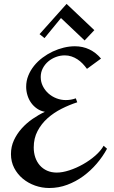

<svg xmlns="http://www.w3.org/2000/svg" viewBox="-20 -941 573 967"><path d="M519 -191.9Q497.6 -152.3 467 -116.7Q436.5 -81.1 399.2 -53.7Q361.8 -26.4 318.6 -10.3Q275.4 5.9 228 5.9Q191.4 5.9 156.7 -6.3Q122.1 -18.6 95 -41Q67.9 -63.5 51.5 -95Q35.2 -126.5 35.2 -165Q35.2 -202.6 50.3 -235.1Q65.4 -267.6 89.6 -294.4Q113.8 -321.3 144.3 -342.3Q174.8 -363.3 206.1 -377.9Q184.1 -381.8 166.5 -394Q148.9 -406.2 136.7 -423.3Q124.5 -440.4 118.2 -461.4Q111.8 -482.4 111.8 -503.9Q111.8 -533.7 122.6 -560.3Q133.3 -586.9 151.6 -609.6Q169.9 -632.3 194.3 -650.6Q218.8 -668.9 245.8 -681.6Q272.9 -694.3 301.5 -701.2Q330.1 -708 356.9 -708Q397 -708 430.2 -692.1Q463.4 -676.3 488.8 -646L418 -594.2Q407.7 -608.4 395.8 -620.8Q383.8 -633.3 369.9 -642.3Q356 -651.4 340.1 -656.7Q324.2 -662.1 306.2 -662.1Q283.7 -662.1 262 -654.1Q240.2 -646 223.1 -631.6Q206.1 -617.2 195.6 -597.2Q185.1 -577.1 185.1 -553.2Q185.1 -528.3 195.8 -507.1Q206.5 -485.8 224.1 -470.2Q241.7 -454.6 264.4 -445.8Q287.1 -437 311 -437Q338.4 -437 361.8 -445.8L369.1 -425.8Q329.6 -413.1 290.3 -393.3Q251 -373.5 219.7 -345.7Q188.5 -317.9 169.2 -281.2Q149.9 -244.6 149.9 -198.2Q149.9 -171.4 157.7 -148.4Q165.5 -125.5 180.4 -108.4Q195.3 -91.3 217 -81.5Q238.8 -71.8 266.1 -71.8Q294.4 -71.8 329.6 -83.3Q364.7 -94.7 398.4 -113.8Q432.1 -132.8 460 -157.2Q487.8 -181.6 502 -207ZM204.1 -749 179.2 -769 315.4 -921.4 455.1 -789.1 406.2 -737.3 287.1 -850.1Z"/></svg>

Font: Redressed
Style: Regular
Weight: 400
Designer: Astigmatic (AOETI)
Foundry: Astigmatic (AOETI)
Version: Version 1.000